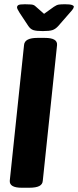

<svg xmlns="http://www.w3.org/2000/svg" viewBox="-20 -880 367 902"><path d="M82 2Q23 2 26 -32L93 -669Q96 -702 156 -702H191Q251 -702 248 -668L181 -31Q180 -14 164.5 -6Q149 2 117 2ZM286 -860Q309 -860 318 -856.5Q327 -853 327 -848Q327 -846 324 -840Q321 -834 308 -820L253 -757Q240 -743 226 -738.5Q212 -734 181 -734Q151 -734 137 -738.5Q123 -743 113 -758L72 -820Q60 -839 60 -845Q60 -852 66 -856Q72 -860 97 -860Q112 -860 125.5 -859Q139 -858 146 -851L187 -815L233 -848Q246 -857 256.5 -858.5Q267 -860 286 -860Z"/></svg>

Font: Asap Condensed
Style: Bold Italic
Weight: 700
Width: 3
Italic angle: -6°
Designer: Pablo Cosgaya
Foundry: Omnibus-Type
Version: Version 3.001; ttfautohint (v1.8.4.7-5d5b)